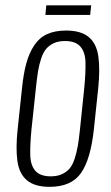

<svg xmlns="http://www.w3.org/2000/svg" viewBox="-20 -704 423 733"><path d="M153.3 -647 156.7 -683.6H328.1L324.2 -647ZM169.4 9.3Q112.8 9.3 83 -15.6Q53.2 -40.5 46.4 -89.4Q39.6 -138.2 47.4 -210.9L64 -367.2Q69.8 -423.8 80.6 -462.6Q91.3 -501.5 110.6 -530.8Q129.9 -560.1 159.9 -573.7Q189.9 -587.4 232.4 -587.4Q289.1 -587.4 318.8 -562.5Q348.6 -537.6 355.5 -488.5Q362.3 -439.5 355 -367.2L338.4 -210.9Q326.2 -96.2 289.3 -43.5Q252.4 9.3 169.4 9.3ZM173.8 -30.8Q198.7 -30.8 216.6 -39.1Q234.4 -47.4 245.8 -60.8Q257.3 -74.2 265.1 -98.6Q272.9 -123 277.1 -147.2Q281.2 -171.4 285.2 -209L301.8 -369.1Q307.1 -424.8 306.4 -464.6Q305.7 -504.4 287.1 -525.9Q268.6 -547.4 228 -547.4Q203.1 -547.4 185.3 -539.1Q167.5 -530.8 156 -517.1Q144.5 -503.4 136.7 -479.2Q128.9 -455.1 125 -430.7Q121.1 -406.2 117.2 -369.1L100.1 -209Q94.7 -152.8 95.5 -113.3Q96.2 -73.7 114.7 -52.2Q133.3 -30.8 173.8 -30.8Z"/></svg>

Font: Oswald
Style: Extra-Light
Weight: 200
Designer: Vernon Adams
Foundry: Vernon Adams
Version: 3.0; ttfautohint (v0.94.23-7a4d-dirty) -l 8 -r 50 -G 200 -x 